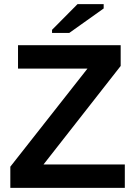

<svg xmlns="http://www.w3.org/2000/svg" viewBox="-20 -906 651 926"><path d="M582 0H29.8V-102.1L401.9 -575.2H66.9V-688H562V-587.9L189.9 -112.8H582ZM231 -747.1V-762.2L354 -886.2H480V-865.2L314 -747.1Z"/></svg>

Font: Liberation Sans
Style: Bold
Weight: 700
Designer: Steve Matteson
Foundry: Ascender Corporation
Version: Version 2.1.5